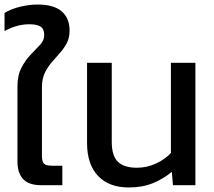

<svg xmlns="http://www.w3.org/2000/svg" viewBox="-27 -817 946 847"><path d="M155 0Q100 0 75 -27Q50 -54 50 -104V-435Q50 -485 68 -519Q86 -553 109 -576.5Q132 -600 150 -619.5Q168 -639 168 -661Q168 -690 151.5 -700Q135 -710 102 -710Q48 -710 -7 -680V-760Q23 -778 62.5 -787.5Q102 -797 139 -797Q210 -797 245 -767Q280 -737 280 -682Q280 -650 267.5 -626.5Q255 -603 237 -583Q219 -563 201 -542Q183 -521 170.5 -495Q158 -469 158 -432V-131Q158 -105 166.5 -95.5Q175 -86 202 -86H248V0Z M541 10Q454 10 405.5 -41Q357 -92 357 -186V-540H466V-191Q466 -130 493 -103.5Q520 -77 577 -77Q621 -77 661 -95.5Q701 -114 727 -142V-540H835V0H736L731 -59Q694 -28 647.5 -9Q601 10 541 10Z"/></svg>

Font: Kanit
Style: Regular
Weight: 400
Designer: Katatrad Team
Foundry: CadsonDemak
Version: Version 2.000; ttfautohint (v1.8.3)